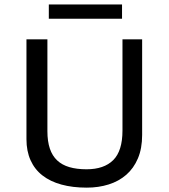

<svg xmlns="http://www.w3.org/2000/svg" viewBox="-20 -840 762 868"><path d="M99.6 0ZM533.7 -662.1H622.6V-230Q622.6 -168.9 603.5 -124Q584.5 -79.1 550.8 -49.8Q517.1 -20.5 471.2 -6.1Q425.3 8.3 372.1 8.3Q308.1 8.3 257.6 -5.6Q207 -19.5 171.9 -46.9Q136.7 -74.2 118.2 -115.5Q99.6 -156.7 99.6 -210.9V-662.1H194.3V-247.1Q194.3 -201.2 205.3 -168.5Q216.3 -135.7 238.3 -115Q260.3 -94.2 293.5 -84.5Q326.7 -74.7 371.1 -74.7Q450.2 -74.7 491.9 -116.2Q533.7 -157.7 533.7 -250ZM200.7 -819.8H531.7V-755.4H200.7Z"/></svg>

Font: PT Astra Sans
Style: Regular
Weight: 400
Designer: A.Korolkova, I. Chaeva
Foundry: ParaType Ltd
Version: Version 1.001; ttfautohint (v1.6)